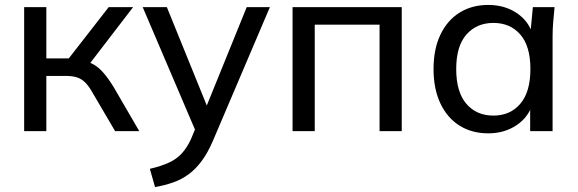

<svg xmlns="http://www.w3.org/2000/svg" viewBox="-20 -532 2344 779"><path d="M78 0V-503H168V-295H259L421 -503H520L332 -258L308 -286Q337 -283 358 -271.5Q379 -260 398.5 -238Q418 -216 441 -179L545 0H447L356 -155Q341 -182 326 -197Q311 -212 292.5 -218Q274 -224 246 -224H168V0Z M609 227 588 153Q635 142 666 127.5Q697 113 718 90Q739 67 755 32L780 -28L778 10L559 -503H657L832 -72H806L981 -503H1075L844 39Q823 88 798.5 121Q774 154 745.5 175Q717 196 683 208Q649 220 609 227Z M1167 0V-503H1610V0H1520V-432H1257V0Z M1961 9Q1895 9 1845 -22Q1795 -53 1767 -112Q1739 -171 1739 -252Q1739 -333 1767 -391.5Q1795 -450 1845 -481Q1895 -512 1961 -512Q2028 -512 2077.5 -478.5Q2127 -445 2143 -387H2131L2142 -503H2230Q2227 -473 2224.5 -443Q2222 -413 2222 -384V0H2131V-115H2142Q2126 -58 2076.5 -24.5Q2027 9 1961 9ZM1982 -63Q2050 -63 2091 -111Q2132 -159 2132 -252Q2132 -345 2091 -392Q2050 -439 1982 -439Q1914 -439 1872.5 -392Q1831 -345 1831 -252Q1831 -159 1872 -111Q1913 -63 1982 -63Z"/></svg>

Font: Mulish Medium
Style: Regular
Weight: 500
Designer: Vernon Adams
Foundry: Vernon Adams
Version: Version 3.603; ttfautohint (v1.8.3)